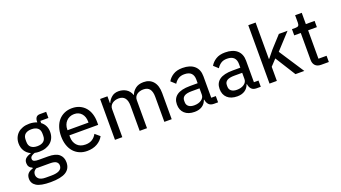

<svg xmlns="http://www.w3.org/2000/svg" viewBox="-70 -1408 4062 2287"><g transform="rotate(-20 1961.0 -264.0)"><path d="M527 53Q527 134 464.5 173Q402 212 270 212Q146 212 92.5 179Q39 146 39 86Q39 44 61.5 20Q84 -4 124 -14V-25Q73 -45 73 -101Q73 -140 99 -161Q125 -182 163 -191V-195Q117 -217 92 -257.5Q67 -298 67 -352Q67 -391 81 -424Q95 -457 120.5 -480.5Q146 -504 183 -517Q220 -530 267 -530Q294 -530 318 -525Q342 -520 363 -512V-523Q363 -555 378 -574.5Q393 -594 426 -594H505V-516H403V-488Q468 -440 468 -352Q468 -313 454 -280Q440 -247 414 -224Q388 -201 351 -188Q314 -175 267 -175Q252 -175 237 -176.5Q222 -178 209 -181Q186 -174 168 -161Q150 -148 150 -126Q150 -103 170.5 -95Q191 -87 226 -87H344Q440 -87 483.5 -49.5Q527 -12 527 53ZM440 62Q440 33 417.5 15.5Q395 -2 338 -2H164Q122 20 122 64Q122 96 147.5 118.5Q173 141 234 141H304Q370 141 405 121.5Q440 102 440 62ZM268 -245Q318 -245 346.5 -268Q375 -291 375 -339V-365Q375 -413 346.5 -436Q318 -459 268 -459Q218 -459 189.5 -436Q161 -413 161 -365V-339Q161 -291 189.5 -268Q218 -245 268 -245Z M807 12Q753 12 709.5 -7.5Q666 -27 635.5 -62Q605 -97 588.5 -147Q572 -197 572 -259Q572 -320 588.5 -370.5Q605 -421 635.5 -456Q666 -491 709.5 -510.5Q753 -530 807 -530Q861 -530 903.5 -510.5Q946 -491 975 -457Q1004 -423 1019 -376Q1034 -329 1034 -275V-236H669V-215Q669 -150 707 -108.5Q745 -67 815 -67Q864 -67 899 -89Q934 -111 955 -151L1015 -100Q988 -49 934 -18.5Q880 12 807 12ZM807 -455Q777 -455 751.5 -444Q726 -433 707.5 -413.5Q689 -394 679 -367Q669 -340 669 -308V-301H935V-311Q935 -376 900.5 -415.5Q866 -455 807 -455Z M1161 0V-518H1254V-433H1259Q1276 -473 1310.5 -501.5Q1345 -530 1397 -530Q1449 -530 1491.5 -505Q1534 -480 1554 -425H1556Q1570 -467 1609.5 -498.5Q1649 -530 1714 -530Q1792 -530 1836 -478Q1880 -426 1880 -331V0H1787V-317Q1787 -383 1761.5 -416Q1736 -449 1682 -449Q1659 -449 1638.5 -443Q1618 -437 1602 -425.5Q1586 -414 1576.5 -396.5Q1567 -379 1567 -355V0H1474V-317Q1474 -449 1370 -449Q1348 -449 1327 -443Q1306 -437 1290 -425.5Q1274 -414 1264 -396.5Q1254 -379 1254 -355V0Z M2415 0Q2372 0 2350.5 -24Q2329 -48 2324 -86H2319Q2303 -38 2264 -13Q2225 12 2169 12Q2088 12 2043 -29.5Q1998 -71 1998 -143Q1998 -218 2052.5 -257.5Q2107 -297 2219 -297H2317V-344Q2317 -396 2289 -424Q2261 -452 2202 -452Q2156 -452 2125.5 -431.5Q2095 -411 2075 -378L2019 -429Q2042 -471 2088.5 -500.5Q2135 -530 2207 -530Q2304 -530 2357 -483.5Q2410 -437 2410 -352V-79H2468V0ZM2190 -63Q2245 -63 2281 -88Q2317 -113 2317 -152V-232H2218Q2154 -232 2124.5 -213Q2095 -194 2095 -158V-138Q2095 -102 2120.5 -82.5Q2146 -63 2190 -63Z M2956 0Q2913 0 2891.5 -24Q2870 -48 2865 -86H2860Q2844 -38 2805 -13Q2766 12 2710 12Q2629 12 2584 -29.5Q2539 -71 2539 -143Q2539 -218 2593.5 -257.5Q2648 -297 2760 -297H2858V-344Q2858 -396 2830 -424Q2802 -452 2743 -452Q2697 -452 2666.5 -431.5Q2636 -411 2616 -378L2560 -429Q2583 -471 2629.5 -500.5Q2676 -530 2748 -530Q2845 -530 2898 -483.5Q2951 -437 2951 -352V-79H3009V0ZM2731 -63Q2786 -63 2822 -88Q2858 -113 2858 -152V-232H2759Q2695 -232 2665.5 -213Q2636 -194 2636 -158V-138Q2636 -102 2661.5 -82.5Q2687 -63 2731 -63Z M3120 -740H3213V-279H3218L3292 -370L3427 -518H3537L3353 -318L3561 0H3449L3287 -258L3213 -179V0H3120Z M3774 0Q3726 0 3701 -26.5Q3676 -53 3676 -98V-439H3593V-518H3639Q3665 -518 3675 -529Q3685 -540 3685 -566V-661H3769V-518H3880V-439H3769V-79H3872V0Z"/></g></svg>

Font: IBM Plex Sans KR Text
Style: Regular
Weight: 450
Designer: Mike Abbink; Paul van der Laan; Pieter van Rosmalen; Wujin Sim; Chorong Kim; Dohee Lee;
Foundry: Sandoll Inc.
Version: Version 1.001